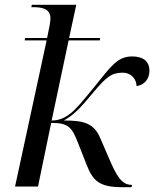

<svg xmlns="http://www.w3.org/2000/svg" viewBox="-20 -780 664 803"><path d="M495 3H530L532 -7H529C488 -7 466 -47 434 -122L399 -203C372 -266 329 -276 247 -276C288 -299 315 -326 374 -398C423 -455 445 -476 492 -476C532 -476 551 -446 551 -420C582 -424 605 -448 605 -484C605 -524 578 -544 533 -544C470 -544 443 -501 374 -416C329 -361 299 -324 274 -305C245 -282 219 -276 196 -276L267 -611H397L399 -621H269L299 -760H113L111 -750H119C157 -750 191 -743 191 -703C191 -690 187 -668 177 -621H85L83 -611H175L43 0H139L194 -266C270 -266 281 -246 308 -178L341 -94C369 -22 395 3 495 3Z"/></svg>

Font: Noto Serif Display
Style: Italic
Weight: 400
Italic angle: -12°
Designer: Monotype Design Team
Foundry: Monotype Imaging Inc.
Version: Version 2.009